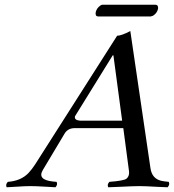

<svg xmlns="http://www.w3.org/2000/svg" viewBox="-20 -790 739 815"><path d="M619.6 -720.2H395.5Q383.8 -721.2 386.2 -737.8Q390.1 -755.4 406.2 -766.6Q411.1 -770 415 -770H640.1Q652.8 -769 650.9 -752.9Q647 -734.4 629.4 -723.1Q623.5 -720.7 619.6 -720.2ZM319.8 -277.8H498.5L461.4 -555.2H458.5L298.3 -296.4Q294.4 -279.8 319.8 -277.8ZM162.1 -68.8Q136.7 -26.9 204.6 -19.5Q211.9 -18.6 220.2 -18.1Q226.1 -6.3 215.3 4.9Q199.7 4.4 171.4 2.4Q132.3 0 108.4 0Q86.4 0 52.2 2.4Q24.4 4.4 8.3 4.9Q2.4 -6.8 13.2 -18.1Q68.4 -22 100.6 -55.2Q115.2 -70.8 128.9 -91.8L477.1 -638.2Q496.1 -638.7 533.2 -658.2L618.7 -76.2Q625 -31.7 664.6 -22.5Q675.8 -20 696.3 -18.1Q702.1 -6.3 691.4 4.9Q676.3 4.4 644.5 2.9Q596.2 0 571.3 0Q547.9 0 490.2 2.9Q454.1 4.9 439.5 4.9Q433.6 -6.8 444.3 -18.1Q503.9 -22.5 516.6 -31.2Q529.8 -42 527.8 -62L503.4 -246.1H294.9Q268.1 -245.1 254.9 -224.1Z"/></svg>

Font: Linux Libertine Display Slanted O
Style: Slanted
Weight: 400
Designer: Philipp H. Poll
Foundry: Philipp H. Poll
Version: Version 5.0.9